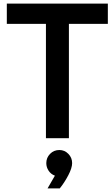

<svg xmlns="http://www.w3.org/2000/svg" viewBox="-20 -770 621 1070"><path d="M581 -637H364V0H236V-637H18V-750H581ZM286 209Q264 201 251 181.5Q238 162 238 139Q238 109 259 87.5Q280 66 311 66Q340 66 361 87.5Q382 109 382 139Q382 166 360.5 207Q339 248 313 280H245Z"/></svg>

Font: Oakes Grotesk
Style: Bold
Weight: 600
Designer: Samuel Oakes
Foundry: Samuel Oakes
Version: Version 1.000;PS 001.000;hotconv 1.0.88;makeotf.lib2.5.64775